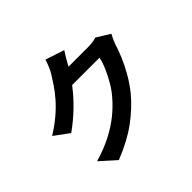

<svg xmlns="http://www.w3.org/2000/svg" viewBox="-198 -1079 1396 1396"><g transform="rotate(-45 500.0 -381.0)"><path d="M899 -622Q891 -608 882 -588.5Q873 -569 866 -550Q853 -506 829.5 -449.5Q806 -393 771.5 -332.5Q737 -272 692 -216Q620 -130 524.5 -60Q429 10 288 66L170 -40Q272 -70 346 -109Q420 -148 475 -192.5Q530 -237 573 -287Q608 -326 637 -375.5Q666 -425 687 -474Q708 -523 715 -560H378L424 -673Q438 -673 467.5 -673Q497 -673 534.5 -673Q572 -673 608.5 -673Q645 -673 672.5 -673Q700 -673 710 -673Q733 -673 756.5 -676Q780 -679 797 -685ZM573 -780Q555 -754 538 -724Q521 -694 512 -678Q478 -618 428.5 -553.5Q379 -489 316 -428.5Q253 -368 182 -318L69 -401Q135 -442 185.5 -485Q236 -528 273 -570.5Q310 -613 336.5 -652.5Q363 -692 382 -723Q394 -742 407 -772.5Q420 -803 427 -828Z"/></g></svg>

Font: Noto Sans KR
Style: Bold
Weight: 700
Designer: Ryoko NISHIZUKA  (kana, bopomofo & ideographs); Paul D. Hunt (Latin, Greek & Cyrillic); Sandoll Communications , Soo-you
Foundry: Adobe
Version: Version 2.004-H2;hotconv 1.0.118;makeotfexe 2.5.65603